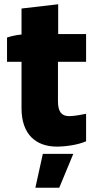

<svg xmlns="http://www.w3.org/2000/svg" viewBox="-20 -680 444 901"><path d="M247 8C287 8 346 0 384 -17V-146C365 -142 328 -135 305 -135C270 -135 252 -154 252 -205V-390H384V-520H253V-660L81 -640V-518C58 -516 31 -510 13 -504V-390H81V-172C81 -47 151 8 247 8ZM146 201H258L324 42H181Z"/></svg>

Font: Fixel Text ExtraBold
Style: Regular
Weight: 800
Width: 4
Designer: AlfaBravo + MacPaw
Foundry: Kyrylo Tkachov, Marchela Mozhyna, Serhii Makarenko, Maria Weinstein, Zakhar Kryvoshyya
Version: Version 1.211